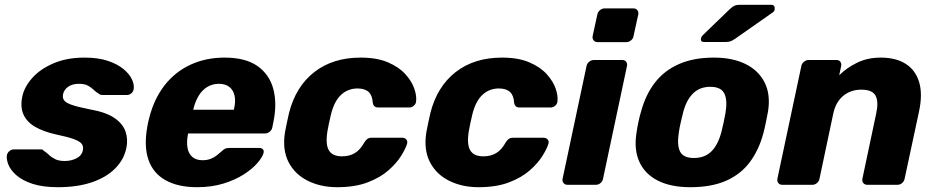

<svg xmlns="http://www.w3.org/2000/svg" viewBox="-20 -770 3901 800"><path d="M221.9 10Q157.4 10 114.7 -4.3Q72.1 -18.6 48.1 -40Q24 -61.4 15.1 -83.8Q6.3 -106.2 8.5 -122.5Q10.5 -133.5 19.3 -140.6Q28.1 -147.6 37 -147.6H151.4Q154.2 -147.6 156.6 -146.9Q158.9 -146.1 161 -142.7Q172.5 -135.7 183.4 -125.2Q194.2 -114.7 209.7 -107Q225.1 -99.2 249.5 -99.2Q277 -99.2 298.8 -110.4Q320.6 -121.5 325 -142.7Q328.5 -158.9 321.3 -169.6Q314.1 -180.4 288.9 -189.9Q263.6 -199.5 211.1 -210.4Q161.1 -221.6 126.7 -241.4Q92.3 -261.1 77.9 -292.7Q63.6 -324.3 73.1 -368.8Q81.8 -408.8 114.8 -445.7Q147.9 -482.6 203.3 -506.3Q258.7 -530 332.5 -530Q389.6 -530 429.7 -516.4Q469.9 -502.8 494.7 -482.1Q519.6 -461.4 529.9 -439Q540.1 -416.6 536.9 -399.4Q535.9 -388.8 527.6 -381.5Q519.2 -374.3 510.2 -374.3H405.9Q401.6 -374.3 398.1 -375.6Q394.5 -376.9 392.5 -379.1Q381.1 -385.1 371.1 -395.1Q361 -405 347 -412.9Q333 -420.8 308.6 -420.8Q281.7 -420.8 264.4 -408.8Q247.1 -396.8 242.9 -378.1Q239.7 -364.9 245.7 -354Q251.7 -343.1 276.4 -334Q301.1 -324.9 354.9 -314.2Q421.5 -302.7 457 -278.2Q492.5 -253.6 503.2 -221.2Q514 -188.9 506.6 -153.4Q496.7 -105.2 459.9 -68.1Q423 -31 362.7 -10.5Q302.5 10 221.9 10Z M801 10Q722.6 10 670.5 -18.7Q618.4 -47.4 598.6 -104.1Q578.9 -160.7 594.1 -244.4Q595.5 -251.2 597.6 -261.9Q599.6 -272.5 601.8 -278.8Q621.8 -358 665.7 -414.4Q709.6 -470.8 773.7 -500.4Q837.9 -530 915.4 -530Q1002.9 -530 1052.7 -494.9Q1102.5 -459.9 1118.7 -399.7Q1134.9 -339.5 1119.5 -263.3L1114.6 -238.9Q1112.6 -228.3 1103.4 -221Q1094.1 -213.8 1083.5 -213.8H763.7Q763.7 -213.1 763.2 -211Q762.7 -208.9 762.4 -206.9Q757.2 -177.5 761.3 -153.9Q765.4 -130.2 781.1 -116.3Q796.9 -102.4 823.6 -102.4Q843.5 -102.4 858.4 -108.5Q873.4 -114.6 884 -123.2Q894.6 -131.9 901.6 -138Q913 -148.5 919.1 -151Q925.3 -153.5 936.9 -153.5H1061Q1070.6 -153.5 1075.6 -147.7Q1080.6 -141.9 1078 -132.2Q1073.4 -115.1 1052.7 -90.9Q1032 -66.6 996.1 -43.5Q960.2 -20.4 911 -5.2Q861.7 10 801 10ZM785.1 -312.9H954.4L954.8 -315Q962.8 -347.5 957.4 -371.3Q952 -395 935.5 -407.9Q919 -420.8 892.1 -420.8Q865.2 -420.8 843.9 -407.9Q822.5 -395 808 -371.3Q793.5 -347.5 785.5 -315Z M1384.9 10Q1316.1 10 1262.2 -16.9Q1208.4 -43.8 1182.1 -95.1Q1155.8 -146.5 1167.5 -219.4Q1170.5 -235 1175.5 -259.4Q1180.5 -283.8 1184.5 -300Q1212.4 -409.5 1289.6 -469.7Q1366.9 -530 1482.9 -530Q1550.4 -530 1596.4 -510.3Q1642.4 -490.6 1669.1 -460.9Q1695.9 -431.3 1706.3 -400.6Q1716.7 -369.9 1713.7 -347.3Q1712.7 -336.6 1704.1 -329.4Q1695.5 -322.1 1685.2 -322.1H1556.3Q1545.6 -322.1 1540.1 -327.3Q1534.6 -332.4 1533.1 -342.5Q1531.4 -372.6 1515.8 -387Q1500.1 -401.4 1469.7 -401.4Q1429.9 -401.4 1401.5 -375.2Q1373.1 -349 1359.5 -295Q1354.9 -275.6 1350.9 -257.2Q1346.9 -238.8 1344.5 -224.4Q1335.4 -169.1 1350.2 -143.9Q1365 -118.6 1404.9 -118.6Q1436 -118.6 1458.4 -132.1Q1480.9 -145.5 1497.4 -175.6Q1503.8 -186.1 1510.6 -191.1Q1517.5 -196 1528.1 -196H1656.7Q1667 -196 1673.1 -188.7Q1679.1 -181.5 1676.1 -170.9Q1670 -150.7 1651.4 -120.6Q1632.7 -90.4 1598.6 -60.3Q1564.5 -30.2 1511.8 -10.1Q1459.1 10 1384.9 10Z M1973.9 10Q1905.1 10 1851.2 -16.9Q1797.4 -43.8 1771.1 -95.1Q1744.8 -146.5 1756.5 -219.4Q1759.5 -235 1764.5 -259.4Q1769.5 -283.8 1773.5 -300Q1801.4 -409.5 1878.6 -469.7Q1955.9 -530 2071.9 -530Q2139.4 -530 2185.4 -510.3Q2231.4 -490.6 2258.1 -460.9Q2284.9 -431.3 2295.3 -400.6Q2305.7 -369.9 2302.7 -347.3Q2301.7 -336.6 2293.1 -329.4Q2284.5 -322.1 2274.2 -322.1H2145.3Q2134.6 -322.1 2129.1 -327.3Q2123.6 -332.4 2122.1 -342.5Q2120.4 -372.6 2104.8 -387Q2089.1 -401.4 2058.7 -401.4Q2018.9 -401.4 1990.5 -375.2Q1962.1 -349 1948.5 -295Q1943.9 -275.6 1939.9 -257.2Q1935.9 -238.8 1933.5 -224.4Q1924.4 -169.1 1939.2 -143.9Q1954 -118.6 1993.9 -118.6Q2025 -118.6 2047.4 -132.1Q2069.9 -145.5 2086.4 -175.6Q2092.8 -186.1 2099.6 -191.1Q2106.5 -196 2117.1 -196H2245.7Q2256 -196 2262.1 -188.7Q2268.1 -181.5 2265.1 -170.9Q2259 -150.7 2240.4 -120.6Q2221.7 -90.4 2187.6 -60.3Q2153.5 -30.2 2100.8 -10.1Q2048.1 10 1973.9 10Z M2344.6 0Q2334 0 2328.1 -7.2Q2322.1 -14.5 2324.1 -25.1L2423.9 -494.9Q2425.9 -505.5 2434.9 -512.8Q2444 -520 2454.6 -520H2572.9Q2583.5 -520 2588.9 -512.8Q2594.4 -505.5 2592.4 -494.9L2492.6 -25.1Q2490.6 -14.5 2482.1 -7.2Q2473.5 0 2462.9 0ZM2469.8 -594.5Q2459.1 -594.5 2453.4 -601.8Q2447.6 -609 2449.3 -619.6L2468.9 -709.5Q2470.9 -720.1 2479.8 -727.6Q2488.6 -735 2499.3 -735H2619.1Q2629.7 -735 2635.6 -727.6Q2641.4 -720.1 2639.4 -709.5L2619.7 -619.6Q2618.1 -609 2609.2 -601.8Q2600.2 -594.5 2589.6 -594.5Z M2856.4 10Q2776.1 10 2722.1 -16.9Q2668.1 -43.8 2644.6 -94.5Q2621 -145.3 2631.8 -214.9Q2634.4 -234.9 2639.8 -260.3Q2645.1 -285.8 2651 -305.1Q2670.1 -375.7 2709 -426Q2747.9 -476.2 2809.2 -503.1Q2870.5 -530 2954.4 -530Q3032.6 -530 3086.7 -503.1Q3140.9 -476.2 3166.1 -426Q3191.4 -375.7 3180 -305.1Q3176.4 -285.8 3171.2 -260.3Q3166 -234.9 3160.7 -214.9Q3142.2 -145.3 3104.3 -94.5Q3066.4 -43.8 3005.4 -16.9Q2944.4 10 2856.4 10ZM2871.4 -111.7Q2916.1 -111.7 2943.9 -138.9Q2971.6 -166.1 2985.8 -219.9Q2989.8 -234.9 2995.2 -260Q3000.6 -285.1 3003 -300.1Q3011.8 -353 2997.9 -380.6Q2984.1 -408.3 2939.4 -408.3Q2895.6 -408.3 2867.6 -380.6Q2839.5 -353 2826 -300.1Q2822 -285.1 2816.4 -260Q2810.7 -234.9 2808.7 -219.9Q2800 -166.1 2813.4 -138.9Q2826.9 -111.7 2871.4 -111.7ZM2913.5 -595Q2897.5 -595 2900.9 -611Q2902.9 -618.6 2908.9 -624L3020.2 -731.4Q3033.1 -743.2 3040.9 -746.6Q3048.7 -750 3061.2 -750H3192.9Q3209.7 -750 3207.9 -731.9Q3207.2 -723.4 3199.9 -718.4L3044.4 -609.4Q3034.4 -602.4 3025.7 -598.7Q3017 -595 3003.2 -595Z M3239.6 0Q3229 0 3223.1 -7.2Q3217.1 -14.5 3219.1 -25.1L3318.9 -494.9Q3320.9 -505.5 3329.9 -512.8Q3339 -520 3349.6 -520H3465.4Q3476 -520 3481.4 -512.8Q3486.9 -505.5 3484.9 -494.9L3476.7 -456.6Q3508.4 -487.9 3551.7 -508.9Q3595.1 -530 3649.6 -530Q3713.1 -530 3753.9 -503.9Q3794.7 -477.9 3809.8 -427.7Q3824.9 -377.5 3809 -304.1L3749.2 -25.1Q3747.2 -14.5 3738.7 -7.2Q3730.1 0 3719.5 0H3593.8Q3583.1 0 3577.2 -7.2Q3571.3 -14.5 3573.3 -25.1L3631 -297.9Q3641.5 -346.6 3628.1 -371.5Q3614.8 -396.4 3569 -396.4Q3524.4 -396.4 3493.4 -370.6Q3462.4 -344.8 3452.2 -297.9L3394.5 -25.1Q3392.5 -14.5 3383.9 -7.2Q3375.4 0 3364.7 0Z"/></svg>

Font: Rubik Light
Style: Italic
Weight: 300
Italic angle: -12°
Designer: Hubert and Fischer
Foundry: Hubert and Fischer
Version: Version 2.300;gftools[0.9.30]